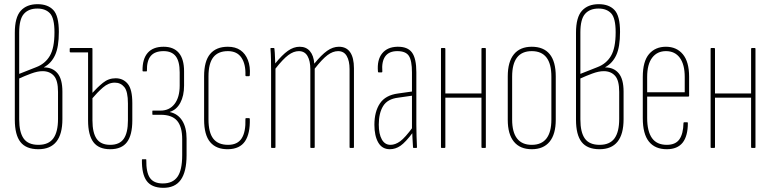

<svg xmlns="http://www.w3.org/2000/svg" viewBox="-20 -709 3699 920"><path d="M164 6Q105 6 78 -28.5Q51 -63 51 -135V-552Q51 -626 79.5 -657.5Q108 -689 160 -689Q209 -689 235.5 -661Q262 -633 262 -556Q262 -484 244 -445Q226 -406 191 -387V-386Q232 -386 255.5 -358Q279 -330 279 -270V-138Q279 -66 250 -30Q221 6 164 6ZM164 -15Q213 -15 235.5 -46Q258 -77 258 -139V-269Q258 -324 238 -346Q218 -368 184 -368Q160 -368 129 -356.5Q98 -345 72 -333V-137Q72 -75 93.5 -45Q115 -15 164 -15ZM72 -355 153 -387Q196 -403 218.5 -441Q241 -479 241 -554Q241 -622 219.5 -645Q198 -668 159 -668Q117 -668 94.5 -642.5Q72 -617 72 -554Z M318 -458Q314 -458 314 -462V-475Q314 -479 318 -479H405V-458ZM508 6Q453 6 427.5 -28Q402 -62 402 -132V-475Q402 -479 406 -479H420Q423 -479 423 -475V-132Q423 -73 443 -44Q463 -15 508 -15Q553 -15 573 -44Q593 -73 593 -132V-213Q593 -271 575.5 -292Q558 -313 530 -313Q500 -313 473 -289.5Q446 -266 420 -235V-261Q446 -290 473 -312Q500 -334 534 -334Q570 -334 592 -307.5Q614 -281 614 -215V-132Q614 -62 588.5 -28Q563 6 508 6Z M760 191Q706 190 682.5 157.5Q659 125 660 57Q660 54 663 54H679Q681 54 681 57Q680 117 698.5 143.5Q717 170 760 170Q808 170 830.5 138Q853 106 853 35V-42Q853 -102 828.5 -130.5Q804 -159 750 -159H712Q711 -159 710.5 -160Q710 -161 710 -162V-176Q710 -178 710.5 -178.5Q711 -179 712 -179H749Q792 -179 816.5 -211Q841 -243 841 -299V-362Q841 -415 822 -439.5Q803 -464 764 -464Q722 -464 702.5 -441Q683 -418 684 -370Q684 -369 683.5 -368Q683 -367 682 -367H666Q663 -367 663 -370Q662 -426 687.5 -455.5Q713 -485 764 -485Q812 -485 837 -455.5Q862 -426 862 -367V-299Q862 -250 844 -216.5Q826 -183 794 -173V-172Q832 -164 853 -131Q874 -98 874 -45V35Q874 114 846 153Q818 192 760 191Z M1073 6Q1017 7 987.5 -27.5Q958 -62 958 -136V-344Q958 -416 987 -450.5Q1016 -485 1072 -485Q1108 -485 1132 -468.5Q1156 -452 1168 -421Q1180 -390 1177 -349Q1177 -344 1173 -344H1159Q1158 -344 1157 -345Q1156 -346 1156 -348Q1158 -401 1137 -432.5Q1116 -464 1072 -464Q1025 -464 1002 -434.5Q979 -405 979 -343V-137Q979 -74 1002 -44.5Q1025 -15 1073 -15Q1118 -15 1138 -46Q1158 -77 1156 -139Q1156 -143 1159 -143H1173Q1177 -143 1177 -139Q1179 -69 1154 -32Q1129 5 1073 6Z M1282 0Q1279 0 1279 -4V-368Q1279 -395 1278.5 -423Q1278 -451 1276 -475Q1275 -479 1279 -479H1292Q1295 -479 1295 -475Q1297 -457 1297.5 -438Q1298 -419 1299 -405Q1332 -446 1359.5 -465.5Q1387 -485 1416 -485Q1447 -485 1465 -464Q1483 -443 1486 -404Q1520 -446 1547.5 -465.5Q1575 -485 1604 -485Q1640 -485 1658 -458.5Q1676 -432 1676 -382V-4Q1676 0 1672 0H1658Q1655 0 1655 -4V-378Q1655 -417 1641.5 -440.5Q1628 -464 1600 -464Q1575 -464 1549.5 -445Q1524 -426 1488 -380V-4Q1488 0 1484 0H1470Q1467 0 1467 -4V-378Q1467 -417 1453.5 -440.5Q1440 -464 1412 -464Q1387 -464 1361.5 -445Q1336 -426 1300 -380V-4Q1300 0 1296 0Z M1962 0Q1959 0 1959 -4Q1957 -31 1956 -55.5Q1955 -80 1955 -93L1954 -94V-362Q1954 -419 1939 -441.5Q1924 -464 1884 -464Q1844 -464 1826 -439Q1808 -414 1812 -366Q1812 -362 1808 -362H1795Q1791 -362 1791 -366Q1786 -422 1811 -453Q1836 -484 1884 -485Q1933 -486 1954 -457.5Q1975 -429 1975 -363V-111Q1975 -83 1976 -55.5Q1977 -28 1978 -4Q1978 0 1975 0ZM1848 6Q1811 6 1792.5 -26Q1774 -58 1774 -111Q1774 -174 1800.5 -213.5Q1827 -253 1887 -261L1958 -271V-251L1888 -241Q1837 -235 1816 -201Q1795 -167 1795 -112Q1795 -67 1809.5 -41Q1824 -15 1851 -15Q1874 -15 1897.5 -32Q1921 -49 1959 -101V-75Q1923 -27 1899 -10.5Q1875 6 1848 6Z M2291 0Q2287 0 2287 -4V-475Q2287 -479 2291 -479H2305Q2308 -479 2308 -475V-4Q2308 0 2305 0ZM2096 0Q2093 0 2093 -4V-475Q2093 -479 2096 -479H2110Q2114 -479 2114 -475V-4Q2114 0 2110 0ZM2110 -241V-261H2292V-241Z M2528 6Q2472 6 2442.5 -30Q2413 -66 2413 -135V-343Q2413 -413 2442.5 -449Q2472 -485 2528 -485Q2585 -485 2614 -449.5Q2643 -414 2643 -343V-135Q2643 -66 2613.5 -30Q2584 6 2528 6ZM2528 -15Q2575 -15 2598.5 -45.5Q2622 -76 2622 -136V-342Q2622 -403 2598.5 -433.5Q2575 -464 2528 -464Q2481 -464 2457.5 -433.5Q2434 -403 2434 -342V-136Q2434 -76 2457.5 -45.5Q2481 -15 2528 -15Z M2853 6Q2794 6 2767 -28.5Q2740 -63 2740 -135V-552Q2740 -626 2768.5 -657.5Q2797 -689 2849 -689Q2898 -689 2924.5 -661Q2951 -633 2951 -556Q2951 -484 2933 -445Q2915 -406 2880 -387V-386Q2921 -386 2944.5 -358Q2968 -330 2968 -270V-138Q2968 -66 2939 -30Q2910 6 2853 6ZM2853 -15Q2902 -15 2924.5 -46Q2947 -77 2947 -139V-269Q2947 -324 2927 -346Q2907 -368 2873 -368Q2849 -368 2818 -356.5Q2787 -345 2761 -333V-137Q2761 -75 2782.5 -45Q2804 -15 2853 -15ZM2761 -355 2842 -387Q2885 -403 2907.5 -441Q2930 -479 2930 -554Q2930 -622 2908.5 -645Q2887 -668 2848 -668Q2806 -668 2783.5 -642.5Q2761 -617 2761 -554Z M3175 6Q3119 6 3089.5 -30.5Q3060 -67 3060 -143V-340Q3060 -415 3090 -450Q3120 -485 3171 -485Q3222 -485 3252 -449Q3282 -413 3282 -341V-250Q3282 -246 3277 -246H3081V-144Q3081 -80 3104 -47.5Q3127 -15 3175 -15Q3217 -15 3235.5 -41.5Q3254 -68 3255 -119Q3255 -123 3258 -123H3273Q3276 -123 3276 -120Q3276 -57 3251 -25.5Q3226 6 3175 6ZM3081 -267H3261V-340Q3261 -400 3237.5 -432Q3214 -464 3171 -464Q3129 -464 3105 -432.5Q3081 -401 3081 -340Z M3583 0Q3579 0 3579 -4V-475Q3579 -479 3583 -479H3597Q3600 -479 3600 -475V-4Q3600 0 3597 0ZM3388 0Q3385 0 3385 -4V-475Q3385 -479 3388 -479H3402Q3406 -479 3406 -475V-4Q3406 0 3402 0ZM3402 -241V-261H3584V-241Z"/></svg>

Font: Sofia Sans Extra Condensed Thin
Style: Regular
Weight: 250
Version: Version 4.100